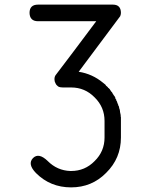

<svg xmlns="http://www.w3.org/2000/svg" viewBox="-20 -812 665 832"><path d="M504 -288V-290V-293V-295V-298V-303V-304C504 -305.3 503.7 -306.7 503 -308V-309V-311V-312V-313C503 -315 502.7 -316.3 502 -317V-320C501.3 -320 501 -320.7 501 -322V-323C501 -324.3 500.7 -325.7 500 -327V-328V-330V-332V-333C499.3 -333 499 -333.3 499 -334V-336V-337L498 -339C497.3 -339.7 497 -340.3 497 -341V-342V-343L496 -346V-347C495.3 -349 495 -350.3 495 -351V-352C495 -351.3 494.3 -352 493 -354V-355C492.3 -355.7 492 -356.3 492 -357V-359C492 -359.7 491.7 -360 491 -360C491 -361.3 490.7 -362.3 490 -363C490 -363.7 489.7 -364.3 489 -365C487.7 -368.3 487.3 -369.3 488 -368V-369V-370L487 -371V-372L486 -373V-374L485 -375C484.3 -375 484 -375.3 484 -376V-379C484 -379.7 483.7 -380.3 483 -381C483 -381.7 482.3 -382.3 481 -383C481 -383.7 480.7 -384.3 480 -385V-386V-388C480 -388.7 479.7 -389.3 479 -390C479 -390.7 478.7 -391 478 -391C478 -391.7 477.7 -392.7 477 -394C476.3 -394.7 476 -395.3 476 -396C476 -395.3 475.3 -396 474 -398C473.3 -398 473 -398.3 473 -399V-400C472.3 -400 472 -400.3 472 -401C472 -401.7 471.7 -402 471 -402C470.3 -402.7 470 -403.3 470 -404C469.3 -404.7 469 -405.3 469 -406L468 -407L467 -408V-409L465 -413H464V-414L462 -415L461 -417C460.3 -417.7 459.7 -418.7 459 -420C457.7 -421.3 457 -422.3 457 -423L456 -425C454.7 -425.7 453.7 -426.7 453 -428L450 -431H449C448.3 -433 446.3 -435.3 443 -438C441.7 -439.3 440.3 -440.3 439 -441C439 -441.7 438.7 -442.7 438 -444H437V-445C433 -448.3 429.7 -451 427 -453C395.7 -479 360.3 -495 321 -501C401 -608.3 461 -688.7 501 -742C503 -747.3 504 -752 504 -756C504 -780 492.3 -792 469 -792H145C120.3 -792 108 -780 108 -756C108.7 -732 121 -720 145 -720H397C320.3 -617.3 262.3 -540.3 223 -489C218.3 -483.7 216 -477 216 -469C216 -462.3 217.3 -456.7 220 -452C222 -446.7 225.3 -442.3 230 -439C232.7 -436.3 236.3 -434.7 241 -434C244.3 -433.3 248 -433 252 -433H288C328 -433 362 -418.7 390 -390C418.7 -362 433 -328 433 -288V-216C433 -176 418.7 -142 390 -114C362 -85.3 328 -71 288 -71H287H285C247 -72.3 214.3 -86.7 187 -114C161 -139.3 139.7 -143.7 123 -127C106.3 -109.7 110.7 -88 136 -62C177.3 -20.7 228 0 288 0C348 0 398.7 -21 440 -63C482.7 -105 504 -156 504 -216Z"/></svg>

Font: Semi-Coder
Style: Regular
Weight: 400
Version: 0.1000